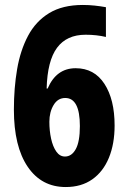

<svg xmlns="http://www.w3.org/2000/svg" viewBox="-20 -744 516 774"><path d="M36 -302Q36 -389 49 -465Q62 -541 93 -599.5Q124 -658 178 -691Q232 -724 314 -724Q338 -724 361.5 -721.5Q385 -719 407 -715V-595Q369 -604 325 -604Q249 -604 210 -551.5Q171 -499 168 -387H172Q207 -469 285 -469Q360 -469 401 -406Q442 -343 442 -238Q442 -164 419 -108Q396 -52 352 -21Q308 10 245 10Q147 10 91.5 -72Q36 -154 36 -302ZM242 -113Q269 -113 285.5 -143Q302 -173 302 -236Q302 -349 243 -349Q213 -349 196 -320.5Q179 -292 179 -253Q179 -217 186 -185Q193 -153 207 -133Q221 -113 242 -113Z"/></svg>

Font: Noto Sans Bengali ExtraCondensed
Style: Bold
Weight: 700
Width: 2
Designer: Joana Ranito - Universal Thirst; Jelle Bosma - Monotype Design Team
Foundry: Universal Thirst ehf.
Version: Version 3.000; ttfautohint (v1.8.4.7-5d5b)